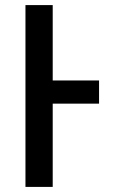

<svg xmlns="http://www.w3.org/2000/svg" viewBox="-20 -734 442 754"><path d="M369 -327H187V0H80V-714H187V-418H369Z"/></svg>

Font: Noto Sans Display SemiCondensed Medium
Style: Regular
Weight: 500
Width: 4
Designer: Monotype Design Team
Foundry: Monotype Imaging Inc.
Version: Version 2.003